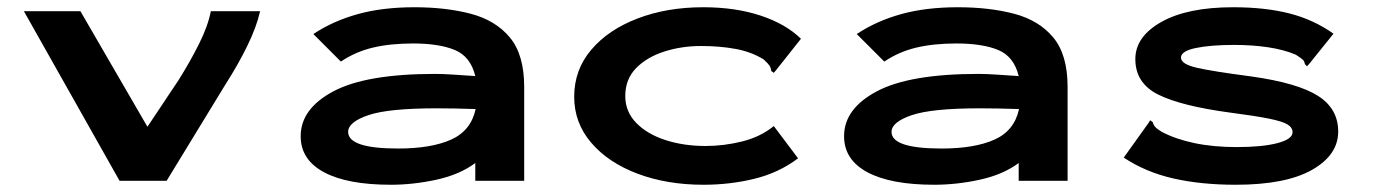

<svg xmlns="http://www.w3.org/2000/svg" viewBox="-20 -499 3790 530"><path d="M310 0 46 -468H202L387 -149L473 -278Q505 -329 529.5 -378Q554 -427 562 -468H698Q688 -424 662.5 -372Q637 -320 603 -267L440 0Z M1059 11Q939 11 874.5 -23.5Q810 -58 810 -123Q810 -199 900.5 -247Q991 -295 1181 -295Q1203 -295 1232 -293Q1261 -291 1292 -289Q1279 -343 1235.5 -361Q1192 -379 1120 -379Q1057 -379 1009 -367.5Q961 -356 921 -329L845 -405Q899 -441 967.5 -460Q1036 -479 1124 -479Q1211 -479 1279.5 -461Q1348 -443 1387.5 -395.5Q1427 -348 1427 -259V0H1292V-49Q1249 -17 1185 -3Q1121 11 1059 11ZM941 -135Q941 -89 1079 -89Q1170 -89 1225 -113.5Q1280 -138 1293 -198Q1265 -199 1236 -199.5Q1207 -200 1185 -200Q1052 -200 996.5 -181Q941 -162 941 -135Z M1922 11Q1821 11 1740 -19.5Q1659 -50 1612 -105Q1565 -160 1565 -232Q1565 -306 1612 -361.5Q1659 -417 1740 -448Q1821 -479 1921 -479Q2010 -479 2079.5 -456Q2149 -433 2191 -392L2122 -305L2116 -298L2109 -303Q2108 -312 2104 -318Q2100 -324 2088 -335Q2054 -356 2010.5 -364Q1967 -372 1915 -372Q1861 -372 1813 -356.5Q1765 -341 1735.5 -310.5Q1706 -280 1706 -234Q1706 -191 1736 -160Q1766 -129 1816.5 -112.5Q1867 -96 1928 -96Q1978 -96 2028.5 -108.5Q2079 -121 2116 -151L2183 -62Q2130 -22 2062.5 -5.5Q1995 11 1922 11Z M2559 11Q2439 11 2374.5 -23.5Q2310 -58 2310 -123Q2310 -199 2400.5 -247Q2491 -295 2681 -295Q2703 -295 2732 -293Q2761 -291 2792 -289Q2779 -343 2735.5 -361Q2692 -379 2620 -379Q2557 -379 2509 -367.5Q2461 -356 2421 -329L2345 -405Q2399 -441 2467.5 -460Q2536 -479 2624 -479Q2711 -479 2779.5 -461Q2848 -443 2887.5 -395.5Q2927 -348 2927 -259V0H2792V-49Q2749 -17 2685 -3Q2621 11 2559 11ZM2441 -135Q2441 -89 2579 -89Q2670 -89 2725 -113.5Q2780 -138 2793 -198Q2765 -199 2736 -199.5Q2707 -200 2685 -200Q2552 -200 2496.5 -181Q2441 -162 2441 -135Z M3391 11Q3295 11 3218.5 -6.5Q3142 -24 3082 -64L3150 -159L3155 -167L3162 -162Q3164 -154 3169 -148.5Q3174 -143 3187 -135Q3225 -115 3277 -104Q3329 -93 3394 -93Q3465 -93 3506.5 -104Q3548 -115 3548 -134Q3548 -147 3534 -155.5Q3520 -164 3483 -171.5Q3446 -179 3377 -188Q3242 -206 3178 -237.5Q3114 -269 3114 -336Q3114 -398 3186 -438.5Q3258 -479 3384 -479Q3472 -479 3539 -462Q3606 -445 3661 -406L3595 -324L3588 -316L3582 -322Q3581 -330 3576 -334.5Q3571 -339 3557 -348Q3524 -362 3480.5 -368.5Q3437 -375 3387 -375Q3322 -375 3281 -366.5Q3240 -358 3240 -340Q3240 -322 3283.5 -312Q3327 -302 3434 -288Q3562 -270 3618 -234.5Q3674 -199 3674 -136Q3674 -71 3601.5 -30Q3529 11 3391 11Z"/></svg>

Font: Inconsolata ExtraExpanded ExtraBold
Style: Regular
Weight: 800
Width: 8
Monospace: yes
Designer: Raph Levien, Cyreal, Brenton Simpson
Foundry: Raph Levien, Cyreal, Google
Version: Version 3.001; ttfautohint (v1.8.2.53-6de2)